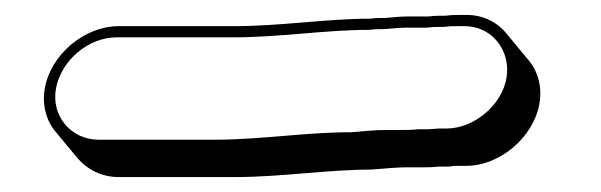

<svg xmlns="http://www.w3.org/2000/svg" viewBox="-20 -64 805 257"><path d="M139 173H295C356 173 419 163 477 163C492 162 509 160 522 160H542C550 160 558 160 567 159H581C586 158 590 158 595 158H604C649 158 694 120 702 75C706 52 700 31 687 16L658 -19C646 -34 627 -44 605 -44H596C590 -44 584 -44 577 -43C570 -43 561 -43 554 -42H527C518 -42 508 -41 496 -40C489 -40 483 -40 476 -39C417 -39 355 -29 295 -29H139C93 -29 48 9 40 54C36 77 42 98 55 113L84 148C97 163 116 173 139 173ZM493 -25H494C506 -26 517 -27 525 -27H552C559 -28 567 -28 574 -28H575C581 -29 587 -29 593 -29H602C638 -29 664 3 658 40C652 77 614 108 578 108H569C564 108 557 109 554 109H540C531 110 524 110 516 110H496C481 110 463 112 450 113C389 113 328 123 268 123H112C75 123 48 91 55 54C62 17 98 -14 136 -14H292C354 -14 415 -24 473 -24H474C480 -25 487 -25 493 -25Z"/></svg>

Font: Blanket
Style: PosterObl
Weight: 900
Foundry: Cannot Into Space Fonts
Version: Version 0.9